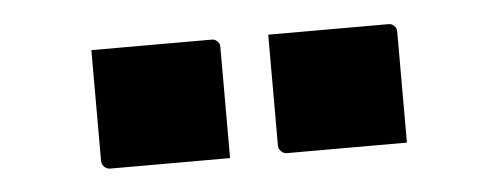

<svg xmlns="http://www.w3.org/2000/svg" viewBox="-27 -816 655 252"><g transform="rotate(-5 300.0 -689.5)"><path d="M99 -768Q135 -768 178 -768Q221 -768 257 -768Q261 -768 263 -766.5Q265 -765 266.5 -763Q268 -761 268 -757V-611Q232 -611 189 -611Q146 -611 110 -611Q107 -611 104.5 -612.5Q102 -614 100.5 -616.5Q99 -619 99 -622ZM332 -768Q368 -768 411 -768Q454 -768 490 -768Q494 -768 496 -766.5Q498 -765 499.5 -763Q501 -761 501 -757V-611Q465 -611 422 -611Q379 -611 343 -611Q340 -611 337.5 -612.5Q335 -614 333.5 -616.5Q332 -619 332 -622Z"/></g></svg>

Font: Recursive Black
Style: Regular
Weight: 900
Version: Version 1.085